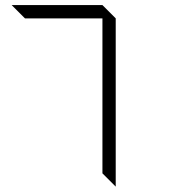

<svg xmlns="http://www.w3.org/2000/svg" viewBox="-20 -718 723 740"><path d="M374.8 -698.4H25L76.2 -647.2H374.8V-49.9L426 1.3V-647.2Z"/></svg>

Font: Expanse
Style: Expanse
Weight: 400
Designer: Ryan Lin
Version: Version 1.0